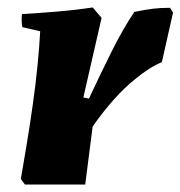

<svg xmlns="http://www.w3.org/2000/svg" viewBox="-20 -496 485 516"><path d="M47 0 36 -15Q43 -55 51.5 -106.5Q60 -158 68 -214Q76 -270 81 -321.5Q86 -373 88 -412L40 -423Q37 -440 39 -458Q86 -461 134.5 -465Q183 -469 229 -476L253 -448L204 -234L219 -231Q247 -291 278.5 -354.5Q310 -418 341 -464Q371 -470 390.5 -472.5Q410 -475 437 -475L445 -462L415 -329Q398 -322 380 -310.5Q362 -299 344 -284Q315 -261 286 -228.5Q257 -196 229 -156L209 0Z"/></svg>

Font: Labrada ExtraBold
Style: Italic
Weight: 800
Italic angle: -7°
Designer: Mercedes Jáuregui
Foundry: Omnibus-Type Team
Version: Version 1.000; ttfautohint (v1.8.4.7-5d5b)